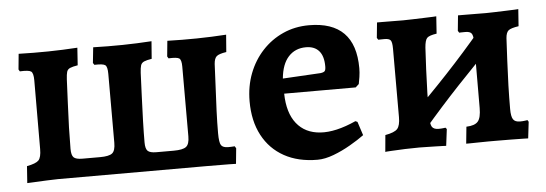

<svg xmlns="http://www.w3.org/2000/svg" viewBox="-39 -576 1966 691"><g transform="rotate(-5 944.0 -230.5)"><path d="M35.2 4.6 39.5 -56.3Q71.9 -62.3 82 -72.8Q92 -83.3 92 -113.4L92.6 -361.7Q92.6 -387.8 84.2 -393.9Q75.9 -399.9 43.6 -398.3L39.4 -405.4L44.8 -461.6Q99.1 -460 151.6 -460.8Q204 -461.6 257.2 -465.1L252.9 -401.9Q234.3 -398.9 225.1 -394.9Q215.8 -390.8 213.2 -381.8Q210.6 -372.8 209.6 -355.2Q208.1 -317.4 205.8 -271.7Q203.5 -226 202.2 -181.7Q201 -137.5 201 -104.4Q201 -81.4 209.2 -73.5Q217.5 -65.6 240.8 -65.6H304.1Q337 -65.6 348.5 -74.9Q359.9 -84.1 359.9 -112.8L360 -361.7Q360 -387.3 352.1 -393.3Q344.3 -399.4 312.9 -398.3L308.2 -405.4L314.1 -461.6Q367.5 -460 419.7 -460.8Q471.8 -461.6 525.1 -465.1L520.2 -401.9Q501.6 -398.9 492.4 -394.9Q483.2 -390.8 480.3 -381.8Q477.5 -372.8 476.5 -355.2Q475 -317.4 473 -271.5Q471 -225.6 469.7 -181.5Q468.4 -137.5 468.4 -104.4Q468.4 -81.4 476.7 -73.5Q485 -65.6 507.7 -65.6H570.5Q603.4 -65.6 615.4 -74.9Q627.4 -84.1 627.4 -112.3L627.5 -364.5Q627.5 -388.7 619.4 -394.3Q611.3 -399.8 580.8 -398.3L576.5 -405.4L582 -461.6Q634.7 -460 688.5 -460.8Q742.2 -461.6 794.7 -465.1L789.8 -402.8Q763.2 -398.8 754.6 -391.3Q746 -383.8 744.5 -363.8Q743 -325.9 740.7 -282.2Q738.4 -238.5 736.6 -195.2Q734.9 -151.9 734.9 -114.6Q734.9 -80.1 741.6 -70.7Q748.3 -61.3 766.7 -61.3Q771.2 -61.3 777.6 -61.5Q784 -61.7 790.4 -62.3L795.1 -54.7L789.6 1.1Q778.5 0.5 765.2 0.5Q751.8 0.5 732.6 0.3Q713.3 0 681.4 0H146.8Q133.7 0 105.7 1.3Q77.7 2.6 35.2 4.6Z M1083.7 12Q1013.9 12 963.3 -16Q912.7 -44 885.3 -95.8Q857.9 -147.5 857.9 -218.5Q857.9 -272.6 875.6 -318.9Q893.4 -365.1 925.5 -399.7Q957.6 -434.3 1000.5 -453.6Q1043.4 -473 1094.3 -473Q1261.7 -473 1261.7 -303.2Q1261.7 -288 1259.3 -271.9Q1256.8 -255.9 1254.8 -246.5L1242.7 -235.4H984.3Q985.6 -165.8 1016.4 -127.2Q1047.2 -88.6 1102.1 -84.8Q1157 -81 1231 -114.5L1238.3 -111.2L1254.3 -61.9Q1233.4 -46.5 1203.4 -29.2Q1173.4 -11.8 1141.8 0.1Q1110.2 12 1083.7 12ZM984.3 -290 1121.1 -297.7Q1132.9 -299.2 1136.6 -303.6Q1140.2 -307.9 1140.2 -320.6Q1140.2 -357.5 1123.9 -376.2Q1107.6 -395 1076.6 -395Q1037.8 -395 1013.5 -368.4Q989.2 -341.9 984.3 -290Z M1481.5 -64.4 1434.5 -114.4Q1504.3 -182.5 1572 -254.9Q1639.8 -327.3 1703.6 -403.3L1751 -353.3Q1680.8 -283.3 1613 -211.2Q1545.2 -139.1 1481.5 -64.4ZM1328.6 5.2 1334.1 -55.3Q1367.7 -61.3 1378.1 -73.1Q1388.5 -84.8 1388.5 -115.3L1388.6 -362.6Q1388.6 -385.6 1383.3 -392.7Q1378 -399.7 1361 -399.7Q1354.5 -399.7 1346.6 -399.5Q1338.7 -399.2 1338.7 -399.2L1334 -406.3L1339.5 -461.6Q1339.5 -461.6 1356.3 -461.6Q1373.2 -461.6 1395.5 -461.3Q1417.8 -461 1433.7 -461Q1447.9 -461 1468.2 -461.8Q1488.4 -462.6 1508.1 -463.1Q1527.8 -463.6 1540.8 -464.3Q1553.9 -465.1 1553.9 -465.1L1549.6 -402.8Q1522.2 -398.8 1514.6 -390.6Q1507.1 -382.4 1505.1 -356.1Q1503.1 -320.2 1501 -278.1Q1499 -235.9 1497.9 -192.6Q1496.9 -149.3 1496.9 -109.7Q1496.9 -80.4 1503.2 -70.6Q1509.6 -60.8 1526.9 -60.8Q1536.5 -60.8 1544.2 -61.8Q1552 -62.8 1552 -62.8L1556.3 -57.6L1548.8 2.5Q1548.8 2.5 1538 2Q1527.1 1.5 1511.1 1.2Q1495.2 1 1479.1 0.5Q1463 0 1452.1 0Q1429.1 0 1400.3 1Q1371.4 2.1 1350.3 3.4Q1329.2 4.6 1328.6 5.2ZM1845.1 1.5Q1845.1 1.5 1827 1Q1808.9 0.5 1782.3 0.3Q1755.7 0 1729.9 0Q1718.1 0 1699.9 0Q1681.7 0 1663.5 0.5Q1645.3 1 1633.2 1Q1621.2 1 1621.2 1L1627.3 -59.8Q1657.7 -60.8 1669.2 -74.2Q1680.7 -87.5 1680.7 -122.8L1681.3 -362.6Q1681.3 -384.7 1675.4 -392.2Q1669.6 -399.7 1653.1 -399.7Q1646.6 -399.7 1638.7 -399.5Q1630.9 -399.2 1630.9 -399.2L1626.6 -406.3L1632.1 -461.6Q1632.1 -461.6 1650.4 -461.6Q1668.7 -461.6 1693 -461.3Q1717.2 -461 1733.8 -461Q1747.4 -461 1766.8 -461.8Q1786.2 -462.6 1805.5 -463.1Q1824.9 -463.6 1837.5 -464.3Q1850.2 -465.1 1850.2 -465.1L1845.8 -403.7Q1818.3 -399.7 1809.2 -392.5Q1800.2 -385.2 1798.7 -364.7Q1796.7 -327.6 1794.5 -283.5Q1792.2 -239.4 1790.9 -194.9Q1789.6 -150.4 1789.6 -109.7Q1789.6 -82.6 1796.4 -72.2Q1803.2 -61.7 1821.3 -61.7Q1831.4 -61.7 1839.9 -63Q1848.3 -64.3 1848.3 -64.3L1852.1 -58Z"/></g></svg>

Font: Alegreya
Style: Regular
Weight: 400
Designer: Juan Pablo del Peral
Foundry: Huerta Tipografica
Version: Version 2.009